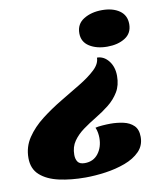

<svg xmlns="http://www.w3.org/2000/svg" viewBox="-110 -596 705 832"><g transform="rotate(-10 242.5 -180.0)"><path d="M199 171Q136 171 84 159.5Q32 148 1 120.5Q-30 93 -30 45Q-30 -4 -3.5 -43.5Q23 -83 65 -115.5Q107 -148 154 -176Q201 -204 243 -229.5Q285 -255 311.5 -280Q338 -305 338 -332Q368 -332 389 -305.5Q410 -279 410 -239Q410 -198 392.5 -169Q375 -140 347.5 -118Q320 -96 289 -77.5Q258 -59 230.5 -39Q203 -19 185.5 6Q168 31 168 66Q168 85 176.5 97Q185 109 207 109Q245 109 266.5 81Q288 53 288 12Q288 2 286 -10.5Q284 -23 279 -34Q290 -37 310 -38.5Q330 -40 346 -40Q375 -40 402.5 -34Q430 -28 447.5 -11Q465 6 465 39Q465 77 440 102.5Q415 128 374.5 143Q334 158 287.5 164.5Q241 171 199 171ZM391 -371Q344 -371 312.5 -391Q281 -411 281 -449Q281 -490 314.5 -510.5Q348 -531 395 -531Q442 -531 471.5 -510.5Q501 -490 501 -451Q501 -411 469.5 -391Q438 -371 391 -371Z"/></g></svg>

Font: Sansita Swashed Light Black
Style: Regular
Weight: 900
Version: Version 1.003